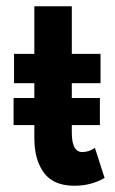

<svg xmlns="http://www.w3.org/2000/svg" viewBox="-20 -583 367 615"><path d="M218 12Q145.5 12 115 -38Q90 -78 90 -141V-182.5H23.5V-269H90V-316.5H25V-410.5H90V-563H210V-410.5H302V-316.5H210V-269H300V-182.5H210V-158Q210 -96 243.5 -96Q265.5 -96 284 -109.5L315 -13Q272 12 218 12Z"/></svg>

Font: Lucymar Sans SemiBold
Style: Regular
Weight: 600
Foundry: The League of Moveable Type (original font) / Main changes by Cristiano Sobral with portions from Mirco Monsees
Version: Version 2.001;August 30, 2020;FontCreator 13.0.0.2681 64-bit